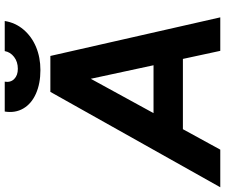

<svg xmlns="http://www.w3.org/2000/svg" viewBox="-122 -840 928 791"><g transform="rotate(-90 341.5 -444.0)"><path d="M-34 0 359 -700H504L121 0ZM528 0 377 -700H507L666 0ZM123 -154 143 -275H582L562 -154ZM449 -741Q393 -741 351.5 -759.5Q310 -778 290.5 -811.5Q271 -845 278 -888H401Q397 -864 412 -849Q427 -834 454 -834Q483 -834 503 -849.5Q523 -865 527 -888H651Q644 -844 615.5 -810.5Q587 -777 544 -759Q501 -741 449 -741Z"/></g></svg>

Font: Figtree Light
Style: Bold Italic
Weight: 700
Italic angle: -9.5°
Version: Version 2.000